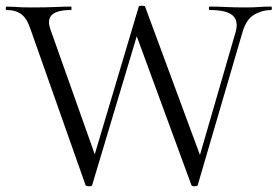

<svg xmlns="http://www.w3.org/2000/svg" viewBox="-24 -648 970 671"><path d="M443 -551 479 -605 298 -1Q297 3 287 3Q277 3 275 -1L84 -542Q71 -583 51 -598Q31 -613 -1 -613Q-4 -613 -4 -619Q-4 -625 -1 -625Q13 -625 26 -624Q39 -623 53 -622.5Q67 -622 82 -622Q138 -622 170 -623.5Q202 -625 224 -625Q226 -625 226 -619Q226 -613 224 -613Q176 -613 158 -596.5Q140 -580 152 -546L317 -81L281 -21L461 -625Q462 -628 472 -628Q482 -628 483 -625L686 -76L650 -21L800 -538Q810 -576 788.5 -594.5Q767 -613 709 -613Q706 -613 706 -619Q706 -625 709 -625Q737 -625 765.5 -623.5Q794 -622 835 -622Q863 -622 881 -623.5Q899 -625 924 -625Q926 -625 926 -619Q926 -613 924 -613Q892 -613 864 -596.5Q836 -580 823 -534L667 -1Q666 3 656 3Q646 3 645 -1Z"/></svg>

Font: Cormorant Infant Light
Style: Regular
Weight: 400
Version: Version 4.001